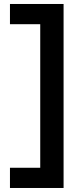

<svg xmlns="http://www.w3.org/2000/svg" viewBox="-20 -747 413 960"><path d="M29.8 192.9V91.8H181.2V-626H29.8V-727.1H297.9V192.9Z"/></svg>

Font: Clear Sans
Style: Bold
Weight: 700
Foundry: Intel Corporation
Version: Version 1.00